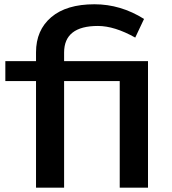

<svg xmlns="http://www.w3.org/2000/svg" viewBox="-20 -850 804 895"><path d="M147.9 24.9V-472.2H4.9V-564.9H147.9V-606Q147.9 -709.5 218.8 -769.8Q289.6 -830.1 420.4 -830.1Q542.5 -830.1 651.4 -761.7L610.4 -674.8Q513.7 -729 436.5 -729Q278.8 -729 278.8 -605V-564.9H669.9V24.9H538.1V-472.2H278.8V24.9Z"/></svg>

Font: FORM UDPGothic
Style: Bold
Weight: 700
Foundry: Pronama LLC
Version: Version 1.051